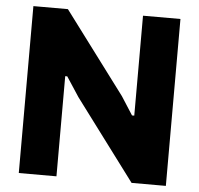

<svg xmlns="http://www.w3.org/2000/svg" viewBox="-52 -794 881 848"><g transform="rotate(5 388.0 -370.0)"><path d="M62 -740H215L486 -378L538 -297H548V-740H714V0H562L295 -357L238 -444H229V0H62Z"/></g></svg>

Font: Encode Sans Narrow
Style: ExtraBold
Weight: 800
Designer: Pablo Impallari, Andres Torresi
Foundry: Pablo Impallari, Andres Torresi
Version: Version 1.000; ttfautohint (v1.00) -l 8 -r 50 -G 200 -x 14 -